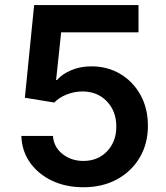

<svg xmlns="http://www.w3.org/2000/svg" viewBox="-20 -748 672 777"><path d="M317.4 9.8Q246.6 9.8 190.4 -16.8Q134.3 -43.5 101.3 -90.3Q68.4 -137.2 66.4 -197.8H194.3Q197.3 -153.3 232.7 -125Q268.1 -96.7 317.4 -96.7Q376 -96.7 413.3 -135.7Q450.7 -174.8 450.7 -235.8Q450.7 -297.9 412.4 -337.9Q374 -377.9 314 -377.9Q281.2 -377.9 249.8 -365.5Q218.3 -353 199.7 -333L80.6 -352.5L118.2 -727.5H540.5V-617.2H227.5L207 -424.3H210.9Q231 -448.2 268.1 -463.9Q305.2 -479.5 349.6 -479.5Q415.5 -479.5 467.3 -448.5Q519 -417.5 548.8 -363.3Q578.6 -309.1 578.6 -238.8Q578.6 -166.5 545.4 -110.4Q512.2 -54.2 453.4 -22.2Q394.5 9.8 317.4 9.8Z"/></svg>

Font: Inter Semi Bold
Style: Regular
Weight: 600
Designer: Rasmus Andersson
Foundry: rsms
Version: Version 4.000;git-e0f93cc